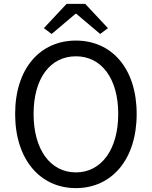

<svg xmlns="http://www.w3.org/2000/svg" viewBox="-20 -956 782 989"><path d="M371 13C555 13 684 -134 684 -369C684 -604 555 -747 371 -747C187 -747 58 -604 58 -369C58 -134 187 13 371 13ZM371 -68C239 -68 153 -186 153 -369C153 -553 239 -666 371 -666C502 -666 589 -553 589 -369C589 -186 502 -68 371 -68ZM206 -811 246 -781 369 -885H373L496 -781L536 -811L419 -936H323Z"/></svg>

Font: Noto Sans Mono CJK JP Regular
Style: Regular
Weight: 400
Designer: Ryoko NISHIZUKA (kana & ideographs); Paul D. Hunt (Latin, Greek & Cyrillic); Wenlong ZHANG (bopomofo); Sandoll Communica
Foundry: Adobe Systems Incorporated
Version: Version 1.004;PS 1.004;hotconv 1.0.82;makeotf.lib2.5.63406